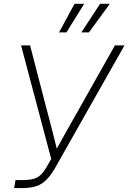

<svg xmlns="http://www.w3.org/2000/svg" viewBox="-20 -959 655 979"><path d="M52.2 0 59.1 -41H99.6Q145.5 -41 170.7 -54.9Q195.8 -68.8 217.3 -106.9L241.2 -148.4L87.4 -727.5H133.3L214.8 -414.1Q229.5 -359.4 242.9 -306.9Q256.3 -254.4 269.5 -201.2Q299.3 -254.4 328.6 -306.9Q357.9 -359.4 389.2 -414.1L565.9 -727.5H614.7L257.8 -97.2Q229.5 -47.9 194.1 -23.9Q158.7 0 92.3 0ZM433.6 -793.9H395L490.2 -939.5H540ZM318.8 -793.9H281.2L359.9 -939.5H409.2Z"/></svg>

Font: Inter Display ExtraLight
Style: Italic
Weight: 200
Italic angle: -9.39999°
Designer: Rasmus Andersson
Foundry: rsms
Version: Version 4.000;git-a52131595